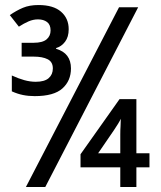

<svg xmlns="http://www.w3.org/2000/svg" viewBox="-20 -743 640 763"><path d="M83 0 453 -714H529L160 0ZM458 0V-78H300V-130L455 -349H522V-134H574V-78H522V0ZM370 -134H458V-208Q458 -228 459 -240.5Q460 -253 460 -271Q456 -262 448.5 -250Q441 -238 433 -226ZM118 -361Q93 -361 71 -365.5Q49 -370 27 -380V-443Q53 -431 76.5 -424.5Q100 -418 122 -418Q157 -418 173.5 -432.5Q190 -447 190 -471Q190 -497 169.5 -507.5Q149 -518 114 -518H66V-573H114Q149 -573 165 -586.5Q181 -600 181 -622Q181 -645 167 -655.5Q153 -666 131 -666Q112 -666 93.5 -658Q75 -650 55 -637L19 -683Q45 -701 71 -712Q97 -723 133 -723Q192 -723 222.5 -696.5Q253 -670 253 -627Q253 -596 238.5 -577Q224 -558 203 -552V-549Q262 -532 262 -471Q262 -422 228 -391.5Q194 -361 118 -361Z"/></svg>

Font: Noto Sans Mono
Style: Regular
Weight: 400
Designer: Monotype Design Team
Foundry: Monotype Imaging Inc.
Version: Version 2.014